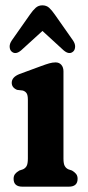

<svg xmlns="http://www.w3.org/2000/svg" viewBox="-20 -700 330 720"><path d="M218 -432.5V-105.5Q218 -86 222.8 -77.5Q227.5 -69 236.5 -65L250 -60.5Q260 -54.5 265.5 -47.5Q271 -40.5 271 -29.5Q271 0 238 0H64Q31 0 31 -29.5Q31 -40.5 36.5 -47.5Q42 -54.5 52.5 -60.5L66 -65Q75 -69 79.8 -77.5Q84.5 -86 84.5 -105.5V-326Q84.5 -343 79.8 -350.2Q75 -357.5 65.5 -360.5L44 -363Q24 -371.5 24 -389.5Q24 -411 53.5 -422.5L135 -452.5Q152.5 -459 164.8 -462.5Q177 -466 188.5 -466Q202 -466 210 -456.8Q218 -447.5 218 -432.5ZM59.6 -511.5Q37.5 -492.5 22.2 -508Q16.6 -514 16.2 -525Q15.8 -536 24.3 -548.5L92.4 -645.5Q103.4 -661.5 113.9 -670.8Q124.3 -680 138.7 -680Q154.1 -680 164.3 -670.8Q174.5 -661.5 185.5 -645.5L253.6 -548.5Q262.1 -536 261.7 -525Q261.3 -514 255.7 -508Q240.4 -492.5 218.3 -511.5L139.2 -584Z"/></svg>

Font: Fraunces 72pt SuperSoft SemiBold
Style: Regular
Weight: 600
Version: Version 1.000;[b76b70a41]